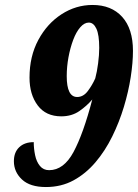

<svg xmlns="http://www.w3.org/2000/svg" viewBox="-20 -744 556 774"><path d="M165 10Q101 10 68.5 -20.5Q36 -51 36 -94Q36 -130 57.5 -150.5Q79 -171 116 -171Q116 -145 121.5 -118.5Q127 -92 141 -75Q155 -58 178 -58Q237 -58 276.5 -131.5Q316 -205 352 -343Q330 -317 299.5 -296Q269 -275 227 -275Q165 -275 132 -319Q99 -363 99 -431Q99 -517 134.5 -583Q170 -649 228 -686.5Q286 -724 353 -724Q429 -724 472.5 -676Q516 -628 516 -539Q516 -492 507 -433.5Q498 -375 479.5 -313.5Q461 -252 432.5 -194Q404 -136 365 -90Q326 -44 276.5 -17Q227 10 165 10ZM291 -353Q316 -353 334 -377Q352 -401 364 -428Q371 -454 375.5 -488.5Q380 -523 380 -551Q380 -604 368.5 -628.5Q357 -653 338 -653Q320 -653 303.5 -634Q287 -615 275 -583Q263 -551 256 -513Q249 -475 249 -437Q249 -353 291 -353Z"/></svg>

Font: Noto Serif Tamil ExtraCondensed Black
Style: Italic
Weight: 900
Width: 2
Italic angle: -12°
Designer: Indian Type Foundry, Tom Grace, and the Monotype Design Team
Foundry: Monotype Imaging Inc.
Version: Version 2.003; ttfautohint (v1.8.4.7-5d5b)